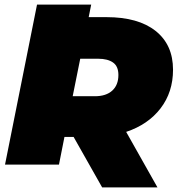

<svg xmlns="http://www.w3.org/2000/svg" viewBox="-20 -720 785 840"><path d="M2 0 142 -700H379L368 -645H446Q585 -645 661 -584.5Q737 -524 737 -415Q737 -317 682.5 -246Q628 -175 532 -143L669 100H427L302 -121H262L238 0ZM331 -463 298 -299H395Q444 -299 471 -323.5Q498 -348 498 -392Q498 -430 474.5 -446.5Q451 -463 410 -463Z"/></svg>

Font: Montserrat Black
Style: Italic
Weight: 900
Italic angle: -11.3°
Designer: Julieta Ulanovsky
Foundry: Julieta Ulanovsky
Version: Version 9.000; ttfautohint (v1.8.4.7-5d5b)